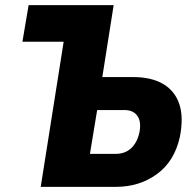

<svg xmlns="http://www.w3.org/2000/svg" viewBox="-20 -725 755 745"><path d="M138 0 227 -563H67L91 -705H421L377 -426H496Q567 -426 612.5 -399.5Q658 -373 675.5 -322Q693 -271 678 -194Q657 -99 589 -49.5Q521 0 430 0ZM329 -128H429Q465 -128 488.5 -149.5Q512 -171 521 -211Q529 -253 513 -275.5Q497 -298 463 -298H357Z"/></svg>

Font: Nunito Sans 10pt Condensed Black
Style: Italic
Weight: 900
Width: 3
Italic angle: -9°
Designer: Vernon Adams
Foundry: Vernon Adams
Version: Version 3.101;gftools[0.9.27]